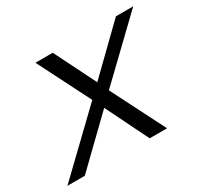

<svg xmlns="http://www.w3.org/2000/svg" viewBox="-181 -693 885 846"><g transform="rotate(-30 261.5 -270.0)"><path d="M-62.3 0H26.2L249.7 -216.5L356.2 0H444.7L306.3 -273L584.3 -540H496.3L279.9 -329.5L174.8 -540H86.8L221.8 -273Z"/></g></svg>

Font: Manrope
Style: RegularItalic
Weight: 400
Italic angle: -15°
Designer: Mikhail Sharanda
Foundry: Mikhail Sharanda
Version: Version 4.502;hotconv 1.0.109;makeotfexe 2.5.65596